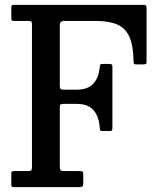

<svg xmlns="http://www.w3.org/2000/svg" viewBox="-20 -770 658 790"><path d="M96.5 -684H38.5Q31 -684 28.8 -686Q26.5 -688 26.5 -695.5V-740Q26.5 -750 35 -750H570.5Q579 -750 581 -746.8Q583 -743.5 583 -734.5V-516Q583 -508.5 579.8 -506.8Q576.5 -505 568.5 -505H541.5Q533 -505 531.2 -507.5Q529.5 -510 529.5 -518Q528.5 -581 513 -617.2Q497.5 -653.5 463.2 -668.8Q429 -684 372 -684H243.5Q226 -684 226 -665.5V-419Q226 -407.5 229.2 -404.2Q232.5 -401 243.5 -401H295.5Q339.5 -401 362.2 -424Q385 -447 389.5 -488Q390.5 -498 391.8 -502.5Q393 -507 405 -507H427.5Q436 -507 439.2 -505Q442.5 -503 442.5 -495V-244.5Q442.5 -237.5 441 -234.2Q439.5 -231 432 -231H401.5Q394 -231 392.5 -233.2Q391 -235.5 390.5 -243Q388 -289 365.5 -315.8Q343 -342.5 296 -342.5H240Q230 -342.5 228 -338.8Q226 -335 226 -325.5V-86.5Q226 -74.5 229.2 -70.2Q232.5 -66 245.5 -66H308Q316 -66 319.2 -64.5Q322.5 -63 322.5 -55V-16Q322.5 -5.5 318.8 -2.8Q315 0 305 0H40Q32 0 29.2 -1.5Q26.5 -3 26.5 -11V-56.5Q26.5 -63.5 30 -64.8Q33.5 -66 40.5 -66H97Q106 -66 108.8 -69.5Q111.5 -73 111.5 -82.5V-668.5Q111.5 -678.5 109 -681.2Q106.5 -684 96.5 -684Z"/></svg>

Font: Besley* Narrow Medium
Style: Regular
Weight: 500
Width: 4
Designer: Owen Earl
Foundry: indestructible type*
Version: Version 3.000; ttfautohint (v1.8.3)